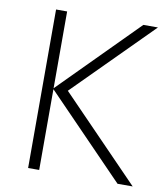

<svg xmlns="http://www.w3.org/2000/svg" viewBox="-77 -727 684 791"><g transform="rotate(10 265.5 -331.5)"><path d="M531.2 0H467.8L140.1 -337.9V0H93.8V-663.1H140.1V-341.8L459 -663.1H520L199.7 -341.8Z"/></g></svg>

Font: Bpm'online Open Sans Light
Style: Regular
Weight: 300
Foundry: Ascender Corporation
Version: Version 1.10